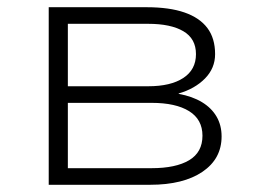

<svg xmlns="http://www.w3.org/2000/svg" viewBox="-20 -512 707 532"><path d="M115 0V-492H386Q449 -492 491 -477.5Q533 -463 554.5 -434.5Q576 -406 576 -362Q576 -323 548 -294.5Q520 -266 475 -253V-252Q513 -245 539.5 -229Q566 -213 580 -189Q594 -165 594 -134Q594 -72 541 -36Q488 0 396 0ZM168 -46H400Q467 -46 504 -68Q541 -90 541 -136Q541 -181 504 -204Q467 -227 400 -227H168ZM168 -273H391Q453 -273 488 -296Q523 -319 523 -362Q523 -405 488 -425.5Q453 -446 391 -446H168Z"/></svg>

Font: Nunito Sans 7pt SemiExpanded ExtraLight
Style: Regular
Weight: 250
Width: 6
Designer: Vernon Adams
Foundry: Vernon Adams
Version: Version 3.101;gftools[0.9.27]